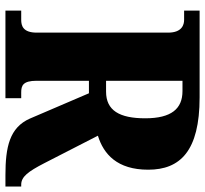

<svg xmlns="http://www.w3.org/2000/svg" viewBox="-44 -710 754 706"><g transform="rotate(90 333.0 -357.0)"><path d="M19 0H341V-58H320C295 -58 277 -64 277 -115V-307H323L416 -90C449 -15 521 0 624 0H666V-58H659C630 -58 611 -83 580 -143L479 -340C547 -361 604 -411 604 -525C604 -642 536 -714 338 -714H19V-657H53C70 -657 100 -650 100 -598V-115C100 -64 74 -58 53 -58H19ZM317 -370H277V-651H315C380 -651 415 -610 415 -514C415 -419 386 -370 317 -370Z"/></g></svg>

Font: Noto Serif Ethiopic Condensed Black
Style: Regular
Weight: 900
Width: 3
Designer: Monotype Design Team
Foundry: Monotype Imaging Inc.
Version: Version 2.102